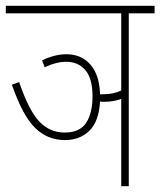

<svg xmlns="http://www.w3.org/2000/svg" viewBox="-20 -642 553 662"><path d="M424 0V-596H513V-622H0V-596H398V-330Q371 -317 337 -317Q330 -317 325 -317Q323 -384 291.5 -419.5Q260 -455 209 -455Q169 -455 125 -434L134 -410Q174 -429 209 -429Q249 -429 274 -400.5Q299 -372 299 -310Q299 -252 277 -218.5Q255 -185 203 -185Q151 -185 115 -223.5Q79 -262 46 -359L21 -350Q58 -243 101 -201Q144 -159 204 -159Q255 -159 288 -191Q321 -223 325 -292Q331 -291 338 -291Q372 -291 398 -301V0Z"/></svg>

Font: Noto Sans Devanagari Extra Condensed Thin
Style: Regular
Weight: 250
Width: 2
Designer: Monotype Design Team
Foundry: Monotype Imaging Inc.
Version: 1.000